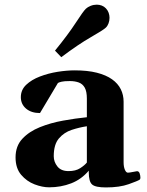

<svg xmlns="http://www.w3.org/2000/svg" viewBox="-20 -800 636 832"><path d="M47.4 -118.2Q47.4 -167 76.7 -198.5Q106 -230 152.6 -248.8Q199.2 -267.6 253.2 -277.3Q307.1 -287.1 356.4 -292V-372.6Q356.4 -403.8 347.2 -420.2Q337.9 -436.5 321.3 -442.6Q304.7 -448.7 282.7 -448.7Q258.3 -448.7 247.1 -446Q235.8 -443.4 231 -440.4L153.3 -310.1Q115.7 -310.1 93 -329.3Q70.3 -348.6 70.3 -378.9Q70.3 -410.6 93.5 -432.6Q116.7 -454.6 153.1 -468.5Q189.5 -482.4 229.5 -488.8Q269.5 -495.1 303.7 -495.1Q359.4 -495.1 399.7 -484.9Q439.9 -474.6 465.6 -456.3Q491.2 -438 503.4 -413.3Q515.6 -388.7 515.6 -359.4V-96.7Q515.6 -77.6 521 -64.7Q526.4 -51.8 534.2 -51.8Q541 -51.8 555.9 -54.9Q570.8 -58.1 573.7 -58.1Q582 -58.1 585.2 -48.6Q588.4 -39.1 588.4 -30.3Q588.4 -23.9 585.4 -21.5Q577.6 -16.1 538.1 -2Q498.5 12.2 439 12.2Q393.6 12.2 379.2 -0.5Q364.7 -13.2 364.7 -53.2V-60.5Q333 -22.9 288.6 -5.6Q244.1 11.7 192.9 11.7Q163.6 11.7 129.6 -1.2Q95.7 -14.2 71.5 -42.7Q47.4 -71.3 47.4 -118.2ZM212.9 -123Q212.9 -98.6 228.8 -78.6Q244.6 -58.6 276.9 -58.6Q308.1 -58.6 327.6 -71.3Q347.2 -84 356.4 -95.7V-252.9Q323.7 -248 290.5 -237.1Q257.3 -226.1 235.1 -200Q212.9 -173.8 212.9 -123ZM245.6 -552.2 218.3 -580.6Q274.9 -649.9 307.9 -700.7Q340.8 -751.5 352.1 -762.2Q359.9 -769.5 372.8 -774.7Q385.7 -779.8 399.4 -779.8Q410.6 -779.8 420.9 -775.9Q431.2 -772 439 -763.7Q447.3 -754.9 450.9 -744.4Q454.6 -733.9 454.6 -722.7Q454.6 -710 450.2 -698.5Q445.8 -687 438.5 -680.2Q427.2 -669.4 373.8 -638.9Q320.3 -608.4 245.6 -552.2Z"/></svg>

Font: Gelasio
Style: Regular
Weight: 400
Designer: Eben Sorkin
Foundry: Eben Sorkin
Version: Version 1.008